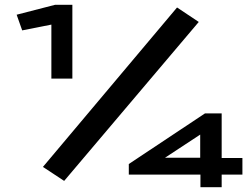

<svg xmlns="http://www.w3.org/2000/svg" viewBox="-20 -706 1040 796"><path d="M193 -380V-604L72 -580L49 -645L208 -686H280V-380ZM246 44 158 -14 714 -675 804 -615ZM811 70V18H514V-26L830 -236H899V-51H985V18H899V70ZM664 -52H810V-148Z"/></svg>

Font: Inconsolata UltraExpanded Black
Style: Regular
Weight: 900
Width: 9
Monospace: yes
Designer: Raph Levien, Cyreal, Brenton Simpson
Foundry: Raph Levien, Cyreal, Google
Version: Version 3.001; ttfautohint (v1.8.2.53-6de2)